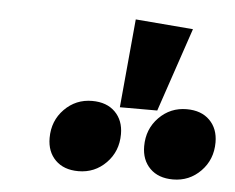

<svg xmlns="http://www.w3.org/2000/svg" viewBox="-37 -1001 544 445"><g transform="rotate(5 235.5 -778.0)"><path d="M262 -959 396 -948 330 -753H243ZM251 -691Q251 -651 224.5 -624Q198 -597 160 -597Q126 -597 106.5 -616.5Q87 -636 87 -668Q87 -708 113.5 -735Q140 -762 178 -762Q212 -762 231.5 -742.5Q251 -723 251 -691ZM471 -691Q471 -651 444.5 -624Q418 -597 380 -597Q346 -597 326.5 -616.5Q307 -636 307 -668Q307 -708 333.5 -735Q360 -762 398 -762Q432 -762 451.5 -742.5Q471 -723 471 -691Z"/></g></svg>

Font: Fira Sans Extra Condensed ExtraBold
Style: Italic
Weight: 800
Width: 3
Italic angle: -8°
Designer: Carrois Corporate & Edenspiekermann AG
Foundry: Carrois Corporate GbR & Edenspiekermann AG
Version: Version 4.203